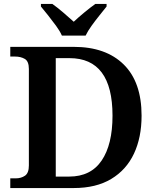

<svg xmlns="http://www.w3.org/2000/svg" viewBox="-20 -951 792 971"><path d="M32 0V-49H59Q87 -49 106.5 -62.5Q126 -76 126 -114V-602Q126 -641 105.5 -653Q85 -665 56 -665H32V-714H353Q515 -714 605.5 -625Q696 -536 696 -366Q696 -256 657.5 -174Q619 -92 542.5 -46Q466 0 353 0ZM330 -58Q439 -58 494 -139Q549 -220 549 -366Q549 -657 331 -657H262V-58ZM293 -771Q283 -794 263.5 -820.5Q244 -847 223.5 -873Q203 -899 187 -918V-931H245Q269 -914 299.5 -888Q330 -862 353 -841Q375 -862 406.5 -888Q438 -914 462 -931H519V-918Q504 -899 483 -873Q462 -847 443 -820.5Q424 -794 413 -771Z"/></svg>

Font: Noto Serif Telugu SemiBold
Style: Regular
Weight: 600
Designer: Jelle Bosma - Monotype Design Team
Foundry: Monotype Imaging Inc.
Version: Version 2.005; ttfautohint (v1.8.4.7-5d5b)